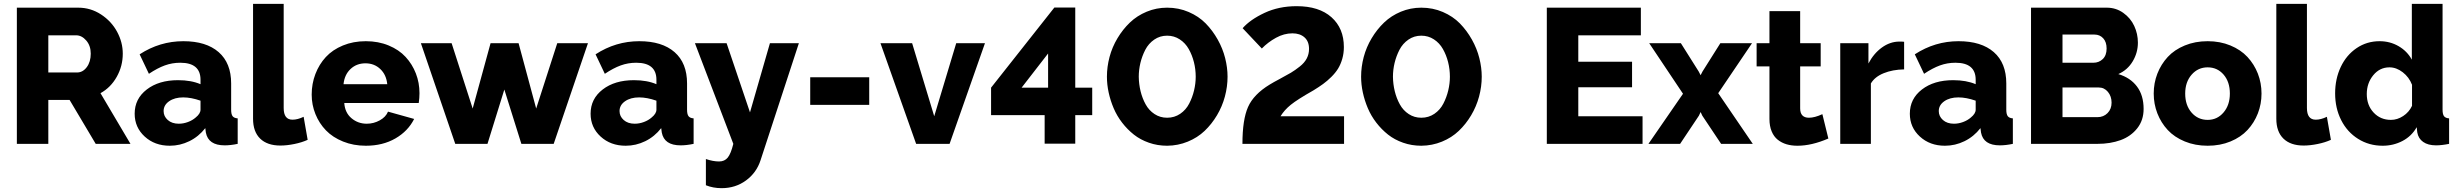

<svg xmlns="http://www.w3.org/2000/svg" viewBox="-20 -750 12823 1001"><path d="M67.9 0V-710H388.2Q452.6 -710 506.8 -674.6Q561 -639.2 590.6 -584.2Q620.1 -529.3 620.1 -470.2Q620.1 -405.3 588.6 -349.4Q557.1 -293.5 503.9 -264.2L660.2 0H479L342.8 -229H231.9V0ZM231.9 -372.1H381.8Q411.6 -372.1 432.4 -399.9Q453.1 -427.7 453.1 -470.2Q453.1 -511.7 429.7 -538.8Q406.2 -565.9 377 -565.9H231.9Z M682.1 -157.2Q682.1 -234.9 745.1 -283.4Q808.1 -332 908.2 -332Q976.6 -332 1025.4 -311V-334Q1025.4 -422.9 919.9 -422.9Q877.4 -422.9 839.1 -408.9Q800.8 -395 756.3 -365.2L708 -466.8Q813 -535.2 936 -535.2Q1054.7 -535.2 1119.9 -478.3Q1185.1 -421.4 1185.1 -314.9V-178.2Q1185.1 -154.3 1192.6 -144.3Q1200.2 -134.3 1219.2 -132.8V0Q1182.1 7.8 1151.4 7.8Q1065.9 7.8 1053.2 -59.1L1050.3 -82Q1015.6 -37.6 967 -13.9Q918.5 9.8 865.2 9.8Q786.6 9.8 734.4 -38.1Q682.1 -85.9 682.1 -157.2ZM1000 -137.2Q1025.4 -157.7 1025.4 -178.2V-225.1Q976.6 -242.2 935.1 -242.2Q890.6 -242.2 861.8 -222.2Q833 -202.1 833 -170.9Q833 -143.6 854.7 -124.3Q876.5 -105 912.1 -105Q936 -105 959.7 -113.8Q983.4 -122.6 1000 -137.2Z M1299.3 -730H1459V-187Q1459 -126 1504.9 -126Q1531.7 -126 1563 -141.1L1584 -21Q1554.2 -7.3 1514.9 0.7Q1475.6 8.8 1441.9 8.8Q1373.5 8.8 1336.4 -27.3Q1299.3 -63.5 1299.3 -130.9Z M1887.2 9.8Q1822.8 9.8 1768.8 -12Q1714.8 -33.7 1679.4 -70.3Q1644 -106.9 1624.5 -155.3Q1605 -203.6 1605 -256.8Q1605 -313.5 1624.3 -364Q1643.6 -414.6 1678.7 -452.6Q1713.9 -490.7 1767.8 -512.9Q1821.8 -535.2 1887.2 -535.2Q1952.6 -535.2 2006.3 -512.9Q2060.1 -490.7 2094.7 -453.1Q2129.4 -415.5 2148.2 -366.9Q2167 -318.4 2167 -264.2Q2167 -239.3 2163.1 -212.9H1774.9Q1778.3 -162.6 1812.3 -133.8Q1846.2 -105 1892.1 -105Q1928.2 -105 1960 -122.6Q1991.7 -140.1 2002.9 -168L2139.2 -129.9Q2107.4 -66.4 2041.5 -28.3Q1975.6 9.8 1887.2 9.8ZM1771 -311H1999Q1994.1 -360.4 1962.6 -390.1Q1931.2 -419.9 1885.3 -419.9Q1838.9 -419.9 1807.4 -390.1Q1775.9 -360.4 1771 -311Z M2698.2 0 2609.4 -283.2 2521.5 0H2353.5L2174.3 -524.9H2334.5L2444.3 -184.1L2537.6 -524.9H2683.6L2775.4 -184.1L2885.3 -524.9H3045.4L2866.7 0Z M3059.1 -157.2Q3059.1 -234.9 3122.1 -283.4Q3185.1 -332 3285.2 -332Q3353.5 -332 3402.3 -311V-334Q3402.3 -422.9 3296.9 -422.9Q3254.4 -422.9 3216.1 -408.9Q3177.7 -395 3133.3 -365.2L3085 -466.8Q3189.9 -535.2 3313 -535.2Q3431.6 -535.2 3496.8 -478.3Q3562 -421.4 3562 -314.9V-178.2Q3562 -154.3 3569.6 -144.3Q3577.1 -134.3 3596.2 -132.8V0Q3559.1 7.8 3528.3 7.8Q3442.9 7.8 3430.2 -59.1L3427.2 -82Q3392.6 -37.6 3344 -13.9Q3295.4 9.8 3242.2 9.8Q3163.6 9.8 3111.3 -38.1Q3059.1 -85.9 3059.1 -157.2ZM3377 -137.2Q3402.3 -157.7 3402.3 -178.2V-225.1Q3353.5 -242.2 3312 -242.2Q3267.6 -242.2 3238.8 -222.2Q3210 -202.1 3210 -170.9Q3210 -143.6 3231.7 -124.3Q3253.4 -105 3289.1 -105Q3313 -105 3336.7 -113.8Q3360.4 -122.6 3377 -137.2Z M3660.2 79.1Q3697.8 91.8 3729 91.8Q3757.8 91.8 3774.2 71.5Q3790.5 51.3 3803.2 0L3603 -524.9H3768.1L3890.1 -164.1L3994.1 -524.9H4145L3945.3 85Q3924.3 150.4 3869.4 190.7Q3814.5 231 3742.2 231Q3697.8 231 3660.2 215.8Z M4204.1 -203.1V-347.2H4511.7V-203.1Z M4756.3 0 4570.3 -524.9H4735.4L4850.6 -144L4965.3 -524.9H5115.2L4930.7 0Z M5426.3 -1V-149.9H5147V-293L5477.1 -710.9H5585.9V-293H5674.3V-149.9H5585.9V-1ZM5306.2 -293H5444.3V-471.2Z M5751 -350.1Q5751 -401.4 5764.6 -452.9Q5778.3 -504.4 5805.9 -550.5Q5833.5 -596.7 5870.6 -632.3Q5907.7 -668 5958.3 -689Q6008.8 -710 6064.9 -710Q6125 -710 6177.2 -687.5Q6229.5 -665 6265.9 -627.9Q6302.2 -590.8 6328.6 -543.7Q6355 -496.6 6367.4 -447Q6379.9 -397.5 6379.9 -350.1Q6379.9 -298.3 6366 -246.6Q6352.1 -194.8 6324.7 -148.9Q6297.4 -103 6260.3 -67.6Q6223.1 -32.2 6172.4 -11.5Q6121.6 9.3 6064.9 9.8Q6014.6 9.8 5970 -5.9Q5925.3 -21.5 5891.4 -48.3Q5857.4 -75.2 5830.3 -110.4Q5803.2 -145.5 5786.1 -185.8Q5769 -226.1 5760 -267.8Q5751 -309.6 5751 -350.1ZM6064.9 -136.2Q6103 -136.2 6133.1 -156.7Q6163.1 -177.2 6179.9 -210Q6196.8 -242.7 6205.3 -278.6Q6213.9 -314.5 6213.9 -350.1Q6213.9 -388.7 6204.6 -425.8Q6195.3 -462.9 6177.5 -494.4Q6159.7 -525.9 6130.4 -544.9Q6101.1 -564 6064.9 -564Q6027.3 -564 5997.6 -543.5Q5967.8 -522.9 5950.9 -490.2Q5934.1 -457.5 5925.5 -421.6Q5917 -385.7 5917 -350.1Q5917.5 -311 5926.5 -274.2Q5935.5 -237.3 5952.9 -205.8Q5970.2 -174.3 5999.3 -155.3Q6028.3 -136.2 6064.9 -136.2Z M6457.5 0Q6457.5 -126.5 6486.8 -192.4Q6516.1 -258.3 6599.6 -309.1Q6617.7 -320.3 6653.1 -339.1Q6688.5 -357.9 6710.2 -370.8Q6731.9 -383.8 6756.3 -403.1Q6780.8 -422.4 6792.7 -445.1Q6804.7 -467.8 6804.7 -495.1Q6804.7 -534.2 6781 -555.2Q6757.3 -576.2 6718.3 -576.2Q6674.3 -576.2 6632.3 -553Q6590.3 -529.8 6558.6 -497.1L6458.5 -603Q6498 -647.9 6572.8 -682.9Q6647.5 -717.8 6740.2 -717.8Q6856.9 -717.8 6921.6 -660.2Q6986.3 -602.5 6986.3 -504.9Q6986.3 -472.2 6978 -443.4Q6969.7 -414.6 6956.1 -392.3Q6942.4 -370.1 6921.1 -349.1Q6899.9 -328.1 6878.2 -312.3Q6856.4 -296.4 6827.6 -278.8Q6743.2 -231 6709.5 -203.6Q6675.8 -176.3 6656.2 -144H6987.3V0Z M7076.2 -350.1Q7076.2 -401.4 7089.8 -452.9Q7103.5 -504.4 7131.1 -550.5Q7158.7 -596.7 7195.8 -632.3Q7232.9 -668 7283.4 -689Q7334 -710 7390.1 -710Q7450.2 -710 7502.4 -687.5Q7554.7 -665 7591.1 -627.9Q7627.4 -590.8 7653.8 -543.7Q7680.2 -496.6 7692.6 -447Q7705.1 -397.5 7705.1 -350.1Q7705.1 -298.3 7691.2 -246.6Q7677.2 -194.8 7649.9 -148.9Q7622.6 -103 7585.4 -67.6Q7548.3 -32.2 7497.6 -11.5Q7446.8 9.3 7390.1 9.8Q7339.8 9.8 7295.2 -5.9Q7250.5 -21.5 7216.6 -48.3Q7182.6 -75.2 7155.5 -110.4Q7128.4 -145.5 7111.3 -185.8Q7094.2 -226.1 7085.2 -267.8Q7076.2 -309.6 7076.2 -350.1ZM7390.1 -136.2Q7428.2 -136.2 7458.3 -156.7Q7488.3 -177.2 7505.1 -210Q7522 -242.7 7530.5 -278.6Q7539.1 -314.5 7539.1 -350.1Q7539.1 -388.7 7529.8 -425.8Q7520.5 -462.9 7502.7 -494.4Q7484.9 -525.9 7455.6 -544.9Q7426.3 -564 7390.1 -564Q7352.5 -564 7322.8 -543.5Q7293 -522.9 7276.1 -490.2Q7259.3 -457.5 7250.7 -421.6Q7242.2 -385.7 7242.2 -350.1Q7242.7 -311 7251.7 -274.2Q7260.7 -237.3 7278.1 -205.8Q7295.4 -174.3 7324.5 -155.3Q7353.5 -136.2 7390.1 -136.2Z M8543.5 -144V0H8044.4V-710H8534.7V-565.9H8208.5V-428.2H8488.8V-294.9H8208.5V-144Z M8743.2 -524.9 8836.4 -377 8846.2 -357.9 8856 -377 8949.2 -524.9H9114.3L8938 -264.2L9118.2 0H8953.1L8855 -147L8846.2 -166L8837.4 -147L8739.3 0H8574.2L8754.4 -261.2L8578.1 -524.9Z M9512.2 -27.8Q9425.3 9.8 9351.1 9.8Q9319.8 9.8 9294.2 2.2Q9268.6 -5.4 9248.3 -21.5Q9228 -37.6 9216.6 -65.2Q9205.1 -92.8 9205.1 -129.9V-403.8H9138.2V-524.9H9205.1V-691.9H9365.2V-524.9H9472.2V-403.8H9365.2V-185.1Q9365.2 -136.2 9411.1 -136.2Q9440.9 -136.2 9481 -154.8Z M9907.2 -388.2Q9847.2 -387.2 9800.8 -368.4Q9754.4 -349.6 9733.9 -314.9V0H9574.2V-524.9H9721.2V-418.9Q9748.5 -471.2 9791 -502Q9833.5 -532.7 9880.9 -533.2Q9901.4 -533.2 9907.2 -532.2Z M9937 -157.2Q9937 -234.9 10000 -283.4Q10063 -332 10163.1 -332Q10231.4 -332 10280.3 -311V-334Q10280.3 -422.9 10174.8 -422.9Q10132.3 -422.9 10094 -408.9Q10055.7 -395 10011.2 -365.2L9962.9 -466.8Q10067.9 -535.2 10190.9 -535.2Q10309.6 -535.2 10374.8 -478.3Q10439.9 -421.4 10439.9 -314.9V-178.2Q10439.9 -154.3 10447.5 -144.3Q10455.1 -134.3 10474.1 -132.8V0Q10437 7.8 10406.2 7.8Q10320.8 7.8 10308.1 -59.1L10305.2 -82Q10270.5 -37.6 10221.9 -13.9Q10173.3 9.8 10120.1 9.8Q10041.5 9.8 9989.3 -38.1Q9937 -85.9 9937 -157.2ZM10254.9 -137.2Q10280.3 -157.7 10280.3 -178.2V-225.1Q10231.4 -242.2 10189.9 -242.2Q10145.5 -242.2 10116.7 -222.2Q10087.9 -202.1 10087.9 -170.9Q10087.9 -143.6 10109.6 -124.3Q10131.3 -105 10167 -105Q10190.9 -105 10214.6 -113.8Q10238.3 -122.6 10254.9 -137.2Z M10915 0H10568.8V-710H10963.9Q11011.7 -710 11049.8 -682.9Q11087.9 -655.8 11106.9 -614.7Q11126 -573.7 11126 -527.8Q11126 -475.6 11099.1 -430.4Q11072.3 -385.3 11023.9 -363.8Q11086.4 -345.2 11121.1 -299.1Q11155.8 -252.9 11155.8 -182.1Q11155.8 -123 11122.6 -81.1Q11089.4 -39.1 11035.9 -19.5Q10982.4 0 10915 0ZM10732.9 -569.8V-422.9H10894Q10922.9 -422.9 10942.9 -442.1Q10962.9 -461.4 10962.9 -497.1Q10962.9 -531.2 10945.1 -550.5Q10927.2 -569.8 10899.9 -569.8ZM10921.9 -293.9H10732.9V-139.2H10915Q10946.8 -139.2 10967.8 -160.4Q10988.8 -181.6 10988.8 -214.8Q10988.8 -248 10969.7 -271Q10950.7 -293.9 10921.9 -293.9Z M11208.5 -262.2Q11208.5 -316.9 11227.5 -366Q11246.6 -415 11281.5 -452.9Q11316.4 -490.7 11370.4 -512.9Q11424.3 -535.2 11489.7 -535.2Q11554.7 -535.2 11608.4 -512.9Q11662.1 -490.7 11697.3 -452.9Q11732.4 -415 11751.5 -366Q11770.5 -316.9 11770.5 -262.2Q11770.5 -208 11751.5 -158.9Q11732.4 -109.9 11697.5 -72.3Q11662.6 -34.7 11608.9 -12.5Q11555.2 9.8 11489.7 9.8Q11424.3 9.8 11370.4 -12.5Q11316.4 -34.7 11281.5 -72.3Q11246.6 -109.9 11227.5 -158.9Q11208.5 -208 11208.5 -262.2ZM11489.7 -125Q11539.6 -125 11572.5 -163.6Q11605.5 -202.1 11605.5 -262.2Q11605.5 -323.2 11572.8 -361.1Q11540 -398.9 11489.7 -398.9Q11439.5 -398.9 11406 -360.6Q11372.6 -322.3 11372.6 -262.2Q11372.6 -201.2 11405.8 -163.1Q11439 -125 11489.7 -125Z M11847.7 -730H12007.3V-187Q12007.3 -126 12053.2 -126Q12080.1 -126 12111.3 -141.1L12132.3 -21Q12102.5 -7.3 12063.2 0.7Q12023.9 8.8 11990.2 8.8Q11921.9 8.8 11884.8 -27.3Q11847.7 -63.5 11847.7 -130.9Z M12154.3 -263.2Q12154.3 -338.9 12183.6 -400.9Q12212.9 -462.9 12266.1 -499Q12319.3 -535.2 12386.2 -535.2Q12440.4 -535.2 12485.1 -509.3Q12529.8 -483.4 12554.2 -439V-730H12714.4V-178.2Q12714.4 -154.3 12721.9 -144.3Q12729.5 -134.3 12748.5 -132.8V0Q12710 7.8 12680.2 7.8Q12638.7 7.8 12613.3 -10Q12587.9 -27.8 12582.5 -60.1L12579.6 -86.9Q12552.7 -39.6 12505.1 -14.9Q12457.5 9.8 12402.3 9.8Q12331.1 9.8 12274.2 -25.9Q12217.3 -61.5 12185.8 -123.8Q12154.3 -186 12154.3 -263.2ZM12555.2 -198.2V-308.1Q12540 -347.7 12506.8 -373.3Q12473.6 -398.9 12437.5 -398.9Q12386.7 -398.9 12353 -357.7Q12319.3 -316.4 12319.3 -259.8Q12319.3 -201.2 12355 -163.1Q12390.6 -125 12445.3 -125Q12478.5 -125 12509 -145Q12539.6 -165 12555.2 -198.2Z"/></svg>

Font: Raleway-v4020 ExtraBold
Style: Regular
Weight: 800
Designer: Matt McInerney, Pablo Impallari, Rodrigo Fuenzalida
Foundry: Matt McInerney, Pablo Impallari, Rodrigo Fuenzalida
Version: Version 4.020;PS 004.020;hotconv 1.0.88;makeotf.lib2.5.64775